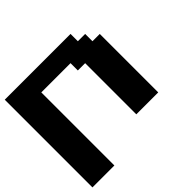

<svg xmlns="http://www.w3.org/2000/svg" viewBox="-175 -831 1161 1161"><g transform="rotate(-45 406.0 -250.0)"><path d="M0 125H187.5V-500H437.5V-437.5H500V0H687.5V-500H625V-562.5H562.5V-625H0Z"/></g></svg>

Font: Faithful 32x
Style: Semibold
Weight: 400
Foundry: Faithful Resource Pack
Version: Version 1.0; January 27, 2023